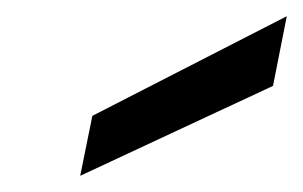

<svg xmlns="http://www.w3.org/2000/svg" viewBox="-20 -807 374 237"><path d="M334 -787 317 -701 79 -590 94 -664Z"/></svg>

Font: Albert Sans Medium
Style: Italic
Weight: 500
Italic angle: -11.25°
Designer: Andreas Rasmussen
Foundry: a.Foundry
Version: Version 1.025